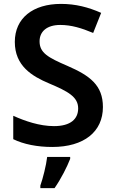

<svg xmlns="http://www.w3.org/2000/svg" viewBox="-20 -744 590 985"><path d="M508 -195C508 -307 441 -356 326 -406C226 -449 183 -473 183 -532C183 -582 220 -616 289 -616C346 -616 398 -600 458 -575L499 -678C433 -707 368 -724 293 -724C149 -724 56 -651 56 -529C56 -406 144 -353 232 -316C329 -275 381 -247 381 -188C381 -134 343 -97 257 -97C183 -97 108 -123 48 -150V-30C101 -4 171 10 248 10C411 10 508 -68 508 -195ZM340 71V61H222C217 104 200 172 187 208V221H260C294 172 324 112 340 71Z"/></svg>

Font: Noto Sans Gunjala Gondi Semibold
Style: Regular
Weight: 400
Designer: Ek Type
Foundry: Ek Type
Version: Version 1.004